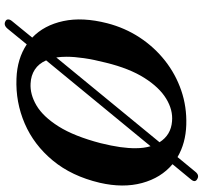

<svg xmlns="http://www.w3.org/2000/svg" viewBox="-43 -761 868 822"><g transform="rotate(90 391.0 -350.0)"><path d="M70.5 60.5Q63.5 57 63.2 49.2Q63 41.5 70 33L141 -54Q88 -104.5 70.2 -187Q52.5 -269.5 79.5 -375Q99 -450.5 140.2 -513.5Q181.5 -576.5 239.5 -622.2Q297.5 -668 367.5 -692Q437.5 -716 514.5 -713.5Q593 -711 652.5 -676L715.5 -752.5Q730 -770.5 746.5 -760.5Q763 -751.5 748.5 -734L683 -654.5Q741.5 -605.5 763.5 -524.2Q785.5 -443 762.5 -343Q734 -222.5 667 -141.8Q600 -61 508.8 -21.8Q417.5 17.5 316.5 13.5Q231.5 10.5 170 -30.5L102.5 52Q87 70 70.5 60.5ZM223 -201.5Q223 -177.5 226 -157L589 -599Q558 -648 499.5 -652.5Q451 -657 402.5 -627.5Q354 -598 313.5 -534Q273 -470 248.5 -370Q235 -317 229 -275.2Q223 -233.5 223 -201.5ZM337 -47Q383.5 -44 431.5 -72.2Q479.5 -100.5 521.5 -167.2Q563.5 -234 593 -347Q604.5 -393.5 609.8 -430.8Q615 -468 614.5 -498Q614.5 -532.5 606 -560.5L238.5 -113.5Q252.5 -81.5 278 -65Q303.5 -48.5 337 -47Z"/></g></svg>

Font: Fraunces 9pt S050 SemiBold
Style: Italic
Weight: 600
Italic angle: -16°
Version: Version 1.000; ttfautohint (v1.8.3)